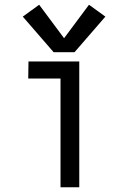

<svg xmlns="http://www.w3.org/2000/svg" viewBox="-20 -789 540 809"><path d="M206 -569 76 -719 145 -769 250 -628 355 -769 424 -719 294 -569ZM235 0V-458H99L100 -530H314V0Z"/></svg>

Font: Iosevka SS01
Style: Regular
Weight: 400
Monospace: yes
Designer: Belleve Invis
Foundry: Belleve Invis
Version: 2.3.3; ttfautohint (v1.8.3)